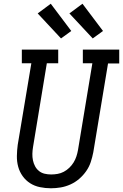

<svg xmlns="http://www.w3.org/2000/svg" viewBox="-20 -1001 659 1029"><path d="M253 8Q223 8 194 2Q165 -4 141.5 -19Q118 -34 101.5 -57Q85 -80 77.5 -107.5Q70 -135 70.5 -165Q71 -195 75 -225L148 -662H97V-735H292V-662H231L157 -213Q154 -195 153.5 -177Q153 -159 156.5 -142Q160 -125 168 -110Q176 -95 189 -84.5Q202 -74 219 -70Q236 -66 254 -66Q271 -66 288.5 -69Q306 -72 322 -80.5Q338 -89 351.5 -102Q365 -115 374.5 -130.5Q384 -146 389.5 -163Q395 -180 398 -197L475 -662H424V-735H619V-661H559L480 -185Q475 -159 466.5 -133Q458 -107 442 -84Q426 -61 404.5 -42.5Q383 -24 357.5 -12.5Q332 -1 305.5 3.5Q279 8 253 8ZM477 -795 352 -929 422 -981 532 -835ZM307 -795 182 -929 252 -981 362 -835Z"/></svg>

Font: Iosevka Etoile Oblique
Style: Regular
Weight: 400
Italic angle: -9°
Designer: Belleve Invis
Foundry: Belleve Invis
Version: Version 15.5.2; ttfautohint (v1.8.4)